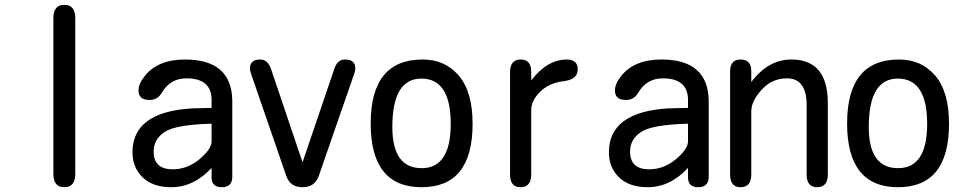

<svg xmlns="http://www.w3.org/2000/svg" viewBox="-20 -783 4040 806"><path d="M204.1 -707Q204.1 -762.7 250 -762.7Q295.9 -762.7 295.9 -707V-52.7Q295.9 2.9 250 2.9Q204.1 2.9 204.1 -52.7Z M868.2 -78.1Q793 2.9 699.2 2.9Q621.1 2.9 578.6 -38.6Q536.1 -80.1 536.1 -143.6Q536.1 -313.5 787.1 -328.1L868.2 -330.1V-363.3Q868.2 -454.1 762.7 -454.1Q694.3 -454.1 659.2 -393.6Q641.6 -363.3 607.4 -363.3Q561.5 -363.3 561.5 -403.3Q561.5 -431.6 586.9 -462.9Q641.6 -533.2 756.8 -533.2Q952.1 -533.2 955.1 -361.3V-41Q955.1 2.9 911.1 2.9Q868.2 2.9 868.2 -38.1ZM868.2 -263.7Q718.8 -259.8 671.9 -229.5Q625 -199.2 625 -146.5Q625 -72.3 705.1 -72.3Q766.6 -72.3 816.9 -114.3Q867.2 -156.2 868.2 -188.5Z M1250 -101.6 1383.8 -495.1Q1396.5 -533.2 1428.7 -533.2Q1471.7 -533.2 1471.7 -495.1L1469.7 -481.4L1318.4 -44.9Q1301.8 2.9 1250 2.9Q1198.2 2.9 1181.6 -44.9L1035.2 -469.7Q1029.3 -485.4 1029.3 -495.1Q1029.3 -533.2 1072.3 -533.2Q1104.5 -533.2 1118.2 -492.2Z M1753.9 -533.2Q1848.6 -533.2 1906.2 -465.3Q1963.9 -397.5 1963.9 -263.7Q1963.9 2.9 1750 2.9Q1536.1 2.9 1536.1 -264.6Q1536.1 -533.2 1753.9 -533.2ZM1749 -453.1Q1627 -453.1 1627 -250Q1627 -77.1 1750 -77.1Q1872.1 -77.1 1872.1 -262.7Q1872.1 -453.1 1749 -453.1Z M2210 -445.3Q2277.3 -533.2 2359.4 -533.2Q2405.3 -533.2 2405.3 -491.2Q2405.3 -449.2 2344.7 -441.9Q2284.2 -434.6 2247.6 -397.9Q2210.9 -361.3 2210 -323.2V-50.8Q2210 2.9 2165 2.9Q2121.1 2.9 2121.1 -50.8V-479.5Q2121.1 -533.2 2166 -533.2Q2210 -533.2 2210 -481.4Z M2868.2 -78.1Q2793 2.9 2699.2 2.9Q2621.1 2.9 2578.6 -38.6Q2536.1 -80.1 2536.1 -143.6Q2536.1 -313.5 2787.1 -328.1L2868.2 -330.1V-363.3Q2868.2 -454.1 2762.7 -454.1Q2694.3 -454.1 2659.2 -393.6Q2641.6 -363.3 2607.4 -363.3Q2561.5 -363.3 2561.5 -403.3Q2561.5 -431.6 2586.9 -462.9Q2641.6 -533.2 2756.8 -533.2Q2952.1 -533.2 2955.1 -361.3V-41Q2955.1 2.9 2911.1 2.9Q2868.2 2.9 2868.2 -38.1ZM2868.2 -263.7Q2718.8 -259.8 2671.9 -229.5Q2625 -199.2 2625 -146.5Q2625 -72.3 2705.1 -72.3Q2766.6 -72.3 2816.9 -114.3Q2867.2 -156.2 2868.2 -188.5Z M3133.8 -438.5Q3205.1 -533.2 3301.8 -533.2Q3452.1 -533.2 3455.1 -357.4V-50.8Q3455.1 2.9 3410.2 2.9Q3366.2 2.9 3366.2 -50.8V-341.8Q3366.2 -454.1 3283.2 -454.1Q3220.7 -454.1 3177.2 -406.2Q3133.8 -358.4 3133.8 -315.4V-50.8Q3133.8 2.9 3088.9 2.9Q3044.9 2.9 3044.9 -50.8V-483.4Q3044.9 -533.2 3088.9 -533.2Q3133.8 -533.2 3133.8 -484.4Z M3753.9 -533.2Q3848.6 -533.2 3906.2 -465.3Q3963.9 -397.5 3963.9 -263.7Q3963.9 2.9 3750 2.9Q3536.1 2.9 3536.1 -264.6Q3536.1 -533.2 3753.9 -533.2ZM3749 -453.1Q3627 -453.1 3627 -250Q3627 -77.1 3750 -77.1Q3872.1 -77.1 3872.1 -262.7Q3872.1 -453.1 3749 -453.1Z"/></svg>

Font: MotoyaLMaru
Style: W3 mono
Weight: 400
Version: Version 1.01